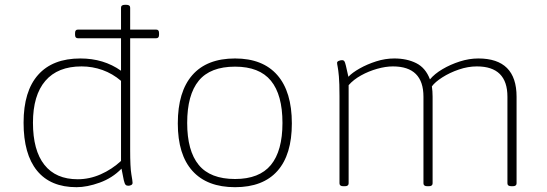

<svg xmlns="http://www.w3.org/2000/svg" viewBox="-20 -772 2272 798"><path d="M298 6Q190 6 134 -62.5Q78 -131 78 -262Q78 -393 138.5 -461Q199 -529 314 -529Q411 -529 483 -478V-613H304Q292 -613 292 -627V-635Q292 -649 304 -649H483V-740Q483 -752 499 -752H505Q521 -752 521 -740V-649H629Q641 -649 641 -635V-627Q641 -613 629 -613H521V-150Q521 -76 526 -47.5Q531 -19 531 -12Q531 -6 525.5 -3Q520 0 513 0Q506 0 502 -4Q498 -8 494.5 -23Q491 -38 485 -71Q447 -32 394.5 -13Q342 6 298 6ZM303 -27Q352 -27 398.5 -47.5Q445 -68 483 -103V-436Q448 -466 406 -481Q364 -496 319 -496Q220 -496 168.5 -436Q117 -376 117 -262Q117 -147 164.5 -87Q212 -27 303 -27Z M957 6Q841 6 780 -61.5Q719 -129 719 -259Q719 -391 779.5 -460Q840 -529 957 -529Q1072 -529 1132.5 -460Q1193 -391 1193 -259Q1193 -129 1133 -61.5Q1073 6 957 6ZM957 -28Q1058 -28 1106 -86.5Q1154 -145 1154 -261Q1154 -378 1106 -436.5Q1058 -495 957 -495Q854 -495 806 -436.5Q758 -378 758 -261Q758 -145 806 -86.5Q854 -28 957 -28Z M1407 2Q1391 2 1391 -10V-373Q1391 -427 1388.5 -454.5Q1386 -482 1383.5 -494Q1381 -506 1381 -511Q1381 -516 1388 -519Q1395 -522 1402 -522Q1408 -522 1411 -518Q1414 -514 1417.5 -499.5Q1421 -485 1428 -453Q1444 -470 1475 -487.5Q1506 -505 1543.5 -517Q1581 -529 1619 -529Q1671 -529 1710 -509.5Q1749 -490 1767 -442Q1786 -465 1819 -484.5Q1852 -504 1891 -516.5Q1930 -529 1968 -529Q2127 -529 2127 -370V-10Q2127 2 2111 2H2106Q2089 2 2089 -10V-370Q2089 -496 1962 -496Q1925 -496 1887 -483Q1849 -470 1818.5 -450.5Q1788 -431 1775 -413Q1778 -393 1778 -370V-10Q1778 2 1762 2H1756Q1740 2 1740 -10V-370Q1740 -496 1613 -496Q1583 -496 1547.5 -486Q1512 -476 1480.5 -458.5Q1449 -441 1429 -418V-10Q1429 2 1413 2Z"/></svg>

Font: Asap Semi Expanded Thin
Style: Regular
Weight: 100
Width: 6
Designer: Pablo Cosgaya
Foundry: Omnibus-Type
Version: Version 3.001; ttfautohint (v1.8.4.7-5d5b)